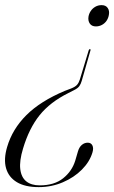

<svg xmlns="http://www.w3.org/2000/svg" viewBox="-33 -576 456 767"><path d="M293.5 -253 328.5 -375Q329 -377.5 328.2 -378.8Q327.5 -380 326 -380Q325 -380 323.8 -378.8Q322.5 -377.5 321.5 -375.5L286 -258.5Q282 -245.5 274.8 -237.2Q267.5 -229 251 -222.5L226 -213Q128.5 -172 72.5 -116.2Q16.5 -60.5 -4.5 11Q-19 60 -8.8 96Q1.5 132 34.5 151.8Q67.5 171.5 121.5 171.5Q173 171.5 218 152.2Q263 133 294.2 101.5Q325.5 70 336.5 32.5Q341.5 15.5 336 4.8Q330.5 -6 317.5 -6Q304.5 -6 294 2.8Q283.5 11.5 278.5 28.5L267.5 66Q254.5 108 219.2 136.2Q184 164.5 125.5 164.5Q92 164.5 72 148.5Q52 132.5 48 99.8Q44 67 59 17.5Q83 -63 125 -115.5Q167 -168 240.5 -204.5L263 -216Q278 -223.5 284 -232Q290 -240.5 293.5 -253ZM373 -555.5Q389.5 -555.5 397.2 -544.2Q405 -533 402 -517Q400 -504 392.8 -493.2Q385.5 -482.5 374.2 -476.5Q363 -470.5 350 -470.5Q333.5 -470.5 325.8 -481.8Q318 -493 320.5 -509.5Q322.5 -521.5 329.5 -532Q336.5 -542.5 347.8 -549Q359 -555.5 373 -555.5Z"/></svg>

Font: Fraunces 120pt Light
Style: Italic
Weight: 300
Italic angle: -16°
Version: Version 1.000;[b76b70a41]